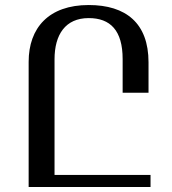

<svg xmlns="http://www.w3.org/2000/svg" viewBox="-20 -744 685 764"><path d="M333 -724C174 -724 94 -633 94 -498V0H579V-48H197V-508C197 -606 240 -672 333 -672C419 -672 468 -623 468 -509V-375H571V-496C571 -652 481 -724 333 -724Z"/></svg>

Font: Noto Serif Armenian SemiCondensed Medium
Style: Regular
Weight: 500
Width: 4
Designer: Monotype Design Team
Foundry: Monotype Imaging Inc.
Version: Version 2.008